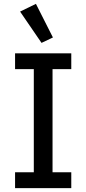

<svg xmlns="http://www.w3.org/2000/svg" viewBox="-20 -974 447 994"><path d="M58 0V-82H155V-616H58V-698H349V-616H252V-82H349V0ZM84 -914 166 -954 254 -780 195 -752Z"/></svg>

Font: IBM Plex Sans Thai Looped Text
Style: Regular
Weight: 450
Designer: Mike Abbink, Paul van der Laan, Pieter van Rosmalen, Ben Mitchell, Mark Frömberg
Foundry: Bold Monday
Version: Version 1.1